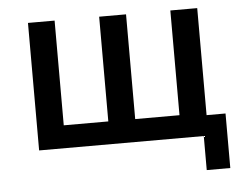

<svg xmlns="http://www.w3.org/2000/svg" viewBox="-48 -556 957 747"><g transform="rotate(-5 431.0 -182.5)"><path d="M730 133V0H87V-498H191V-89H365V-498H470V-89H643V-498H748V-80H822V133Z"/></g></svg>

Font: Nunito Sans 7pt SemiCondensed SemiBold
Style: Regular
Weight: 600
Width: 4
Designer: Vernon Adams
Foundry: Vernon Adams
Version: Version 3.101;gftools[0.9.27]